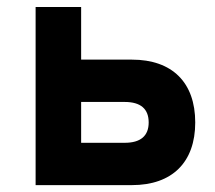

<svg xmlns="http://www.w3.org/2000/svg" viewBox="-20 -538 626 558"><path d="M83.5 0H363.3C480.5 0 547.4 -66.4 547.4 -182.1C547.4 -298.3 480.5 -364.7 363.3 -364.7H215.8V-517.6H83.5ZM215.8 -123V-241.7H342.3C388.7 -241.7 412.1 -221.7 412.1 -182.1C412.1 -143.1 388.7 -123 342.3 -123Z"/></svg>

Font: CaskaydiaCove Nerd Font
Style: Bold
Weight: 700
Designer: Aaron Bell
Foundry: Saja Typeworks
Version: Version 2111.1;Nerd Fonts 2.3.0